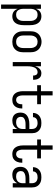

<svg xmlns="http://www.w3.org/2000/svg" viewBox="1255 -2030 990 3540"><g transform="rotate(90 1750.0 -260.0)"><path d="M64 215V-520H142V-429Q150 -450 163 -469.5Q176 -489 194.5 -502.5Q213 -516 235.5 -522Q258 -528 281 -528Q306 -528 330.5 -521Q355 -514 375 -499Q395 -484 408.5 -463Q422 -442 430 -418.5Q438 -395 441 -370Q444 -345 444 -320V-200Q444 -175 441 -150Q438 -125 430 -101.5Q422 -78 408.5 -57Q395 -36 375 -21Q355 -6 330.5 1Q306 8 281 8Q258 8 235.5 2Q213 -4 194.5 -17.5Q176 -31 163 -50.5Q150 -70 142 -91V215ZM251 -62Q268 -62 284.5 -66Q301 -70 315 -79.5Q329 -89 339.5 -103Q350 -117 356 -133Q362 -149 364 -166Q366 -183 366 -200V-320Q366 -337 364 -354Q362 -371 356 -387Q350 -403 339.5 -417Q329 -431 315 -440.5Q301 -450 284.5 -454Q268 -458 251 -458Q234 -458 217.5 -454Q201 -450 188 -440Q175 -430 165.5 -415.5Q156 -401 151 -385.5Q146 -370 144 -353.5Q142 -337 142 -320V-200Q142 -183 144 -166.5Q146 -150 151 -134.5Q156 -119 165.5 -104.5Q175 -90 188 -80Q201 -70 217.5 -66Q234 -62 251 -62Z M750 8Q723 8 696 2.5Q669 -3 646 -16Q623 -29 604.5 -49.5Q586 -70 575 -94.5Q564 -119 560 -146Q556 -173 556 -200V-320Q556 -347 560 -374Q564 -401 575 -425.5Q586 -450 604.5 -470.5Q623 -491 646.5 -504Q670 -517 696.5 -524Q723 -531 750 -531Q777 -531 803.5 -524Q830 -517 853.5 -504Q877 -491 895.5 -470.5Q914 -450 925 -425.5Q936 -401 940 -374Q944 -347 944 -320V-200Q944 -173 940 -146Q936 -119 925 -94.5Q914 -70 895.5 -49.5Q877 -29 854 -16Q831 -3 804 2.5Q777 8 750 8ZM750 -62Q767 -62 784 -66Q801 -70 815 -79.5Q829 -89 839.5 -103Q850 -117 856 -133Q862 -149 864 -166Q866 -183 866 -200V-320Q866 -337 864 -354Q862 -371 855.5 -387.5Q849 -404 839 -418Q829 -432 814.5 -441Q800 -450 783 -454Q766 -458 748 -458Q731 -458 714.5 -453.5Q698 -449 684 -439.5Q670 -430 660 -416Q650 -402 644 -386.5Q638 -371 636 -354Q634 -337 634 -320V-200Q634 -183 636 -166Q638 -149 644 -133Q650 -117 660.5 -103Q671 -89 685 -79.5Q699 -70 716 -66Q733 -62 750 -62Z M1124 0V-520H1202V-412Q1208 -434 1219 -455Q1230 -476 1246 -493Q1262 -510 1284 -519Q1306 -528 1329 -528Q1348 -528 1366.5 -523.5Q1385 -519 1400 -508Q1415 -497 1425.5 -481.5Q1436 -466 1441.5 -448.5Q1447 -431 1449 -412.5Q1451 -394 1451 -375H1373Q1373 -390 1370.5 -404.5Q1368 -419 1360.5 -432Q1353 -445 1339.5 -451.5Q1326 -458 1311 -458Q1291 -458 1272.5 -449.5Q1254 -441 1241.5 -426Q1229 -411 1221.5 -392.5Q1214 -374 1209.5 -354.5Q1205 -335 1203.5 -315Q1202 -295 1202 -276V0Z M1821 8Q1797 8 1773 2Q1749 -4 1729.5 -18Q1710 -32 1696.5 -52.5Q1683 -73 1675 -95.5Q1667 -118 1664 -142Q1661 -166 1661 -190V-450H1551V-520H1661V-735H1739V-520H1901V-450H1739V-190Q1739 -176 1740 -161.5Q1741 -147 1744.5 -133.5Q1748 -120 1754 -106.5Q1760 -93 1769.5 -83Q1779 -73 1793 -67.5Q1807 -62 1821 -62Q1840 -62 1857.5 -71Q1875 -80 1885 -96.5Q1895 -113 1899 -132Q1903 -151 1903 -170Q1903 -171 1902.5 -173Q1902 -175 1902 -176H1980Q1980 -174 1980 -171.5Q1980 -169 1980 -166Q1980 -144 1976 -122Q1972 -100 1963 -79.5Q1954 -59 1939.5 -41.5Q1925 -24 1906 -12.5Q1887 -1 1865 3.5Q1843 8 1821 8Z M2202 8Q2172 8 2143 -1Q2114 -10 2093.5 -32Q2073 -54 2064.5 -83Q2056 -112 2056 -141Q2056 -167 2062.5 -192Q2069 -217 2084.5 -237Q2100 -257 2122 -270.5Q2144 -284 2168.5 -292Q2193 -300 2218 -303Q2243 -306 2269 -306H2358V-355Q2358 -376 2351 -397Q2344 -418 2328 -432Q2312 -446 2291 -452Q2270 -458 2249 -458Q2229 -458 2209.5 -454Q2190 -450 2174 -439Q2158 -428 2149 -410Q2140 -392 2140 -373Q2140 -373 2140 -373Q2140 -373 2140 -373Q2140 -373 2140 -373Q2140 -373 2140 -373Q2140 -373 2140 -373Q2140 -373 2140 -373H2062Q2062 -373 2062 -373Q2062 -373 2062 -373Q2062 -396 2068.5 -418Q2075 -440 2088 -459Q2101 -478 2119.5 -491.5Q2138 -505 2159 -513.5Q2180 -522 2203 -525Q2226 -528 2249 -528Q2273 -528 2297 -524.5Q2321 -521 2343 -511Q2365 -501 2383.5 -485Q2402 -469 2414 -448Q2426 -427 2431 -403Q2436 -379 2436 -355V0H2358V-86Q2349 -64 2332.5 -45.5Q2316 -27 2295 -14.5Q2274 -2 2250 3Q2226 8 2202 8ZM2232 -62Q2256 -62 2280.5 -68.5Q2305 -75 2323 -91.5Q2341 -108 2349.5 -131.5Q2358 -155 2358 -180V-236H2269Q2254 -236 2238.5 -234.5Q2223 -233 2208.5 -229.5Q2194 -226 2180 -219.5Q2166 -213 2155 -203Q2144 -193 2139 -178.5Q2134 -164 2134 -149Q2134 -131 2141 -113Q2148 -95 2162 -83Q2176 -71 2194.5 -66.5Q2213 -62 2232 -62Z M2821 8Q2797 8 2773 2Q2749 -4 2729.5 -18Q2710 -32 2696.5 -52.5Q2683 -73 2675 -95.5Q2667 -118 2664 -142Q2661 -166 2661 -190V-450H2551V-520H2661V-735H2739V-520H2901V-450H2739V-190Q2739 -176 2740 -161.5Q2741 -147 2744.5 -133.5Q2748 -120 2754 -106.5Q2760 -93 2769.5 -83Q2779 -73 2793 -67.5Q2807 -62 2821 -62Q2840 -62 2857.5 -71Q2875 -80 2885 -96.5Q2895 -113 2899 -132Q2903 -151 2903 -170Q2903 -171 2902.5 -173Q2902 -175 2902 -176H2980Q2980 -174 2980 -171.5Q2980 -169 2980 -166Q2980 -144 2976 -122Q2972 -100 2963 -79.5Q2954 -59 2939.5 -41.5Q2925 -24 2906 -12.5Q2887 -1 2865 3.5Q2843 8 2821 8Z M3202 8Q3172 8 3143 -1Q3114 -10 3093.5 -32Q3073 -54 3064.5 -83Q3056 -112 3056 -141Q3056 -167 3062.5 -192Q3069 -217 3084.5 -237Q3100 -257 3122 -270.5Q3144 -284 3168.5 -292Q3193 -300 3218 -303Q3243 -306 3269 -306H3358V-355Q3358 -376 3351 -397Q3344 -418 3328 -432Q3312 -446 3291 -452Q3270 -458 3249 -458Q3229 -458 3209.5 -454Q3190 -450 3174 -439Q3158 -428 3149 -410Q3140 -392 3140 -373Q3140 -373 3140 -373Q3140 -373 3140 -373Q3140 -373 3140 -373Q3140 -373 3140 -373Q3140 -373 3140 -373Q3140 -373 3140 -373H3062Q3062 -373 3062 -373Q3062 -373 3062 -373Q3062 -396 3068.5 -418Q3075 -440 3088 -459Q3101 -478 3119.5 -491.5Q3138 -505 3159 -513.5Q3180 -522 3203 -525Q3226 -528 3249 -528Q3273 -528 3297 -524.5Q3321 -521 3343 -511Q3365 -501 3383.5 -485Q3402 -469 3414 -448Q3426 -427 3431 -403Q3436 -379 3436 -355V0H3358V-86Q3349 -64 3332.5 -45.5Q3316 -27 3295 -14.5Q3274 -2 3250 3Q3226 8 3202 8ZM3232 -62Q3256 -62 3280.5 -68.5Q3305 -75 3323 -91.5Q3341 -108 3349.5 -131.5Q3358 -155 3358 -180V-236H3269Q3254 -236 3238.5 -234.5Q3223 -233 3208.5 -229.5Q3194 -226 3180 -219.5Q3166 -213 3155 -203Q3144 -193 3139 -178.5Q3134 -164 3134 -149Q3134 -131 3141 -113Q3148 -95 3162 -83Q3176 -71 3194.5 -66.5Q3213 -62 3232 -62Z"/></g></svg>

Font: Iosevka Julsh Curly
Style: Regular
Weight: 400
Designer: Belleve Invis
Foundry: Belleve Invis
Version: Version 15.0.2; ttfautohint (v1.8.4)